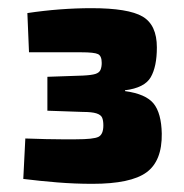

<svg xmlns="http://www.w3.org/2000/svg" viewBox="-20 -801 450 470"><path d="M204 -781Q294 -781 329 -760.5Q364 -740 364 -685Q364 -638 349 -612Q334 -586 286 -580V-578Q337 -571 356 -547.5Q375 -524 376 -474Q377 -407 338.5 -379Q300 -351 206 -351Q163 -351 120 -354.5Q77 -358 37 -363L42 -462Q72 -461 92 -460.5Q112 -460 129.5 -460Q147 -460 166 -460Q209 -460 221 -466Q233 -472 233 -494Q233 -506 230 -513Q227 -520 216 -523.5Q205 -527 183 -527L96 -530V-613L183 -616Q204 -617 213.5 -620Q223 -623 226 -630Q229 -637 229 -647Q229 -664 220 -668.5Q211 -673 179 -673Q144 -673 110 -673Q76 -673 51 -673L47 -769Q87 -775 126.5 -778Q166 -781 204 -781Z"/></svg>

Font: Exo 2 ExtraBold
Style: Regular
Weight: 800
Designer: Natanael Gama
Foundry: Natanael Gama
Version: Version 2.010